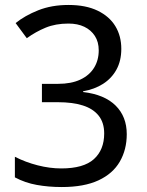

<svg xmlns="http://www.w3.org/2000/svg" viewBox="-20 -744 591 774"><path d="M229 10Q176 10 128.5 1.5Q81 -7 40 -29V-112Q83 -90 132 -77.5Q181 -65 227 -65Q317 -65 358.5 -102.5Q400 -140 400 -206Q400 -250 377.5 -278Q355 -306 313.5 -319Q272 -332 214 -332H149V-406H214Q267 -406 303.5 -423Q340 -440 359 -470.5Q378 -501 378 -541Q378 -575 362.5 -599Q347 -623 320 -636Q293 -649 256 -649Q204 -649 164 -632.5Q124 -616 88 -590L43 -651Q80 -681 134 -702.5Q188 -724 256 -724Q326 -724 373.5 -701Q421 -678 445 -638.5Q469 -599 469 -547Q469 -499 449.5 -463.5Q430 -428 395.5 -406Q361 -384 315 -376V-373Q401 -363 446 -318.5Q491 -274 491 -203Q491 -141 463 -92.5Q435 -44 377 -17Q319 10 229 10Z"/></svg>

Font: ubangla15
Style: Book
Weight: 400
Designer: Jelle Bosma - Monotype Design Team
Foundry: Monotype Imaging Inc.
Version: Version 2.003